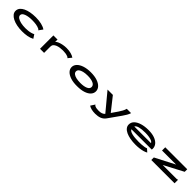

<svg xmlns="http://www.w3.org/2000/svg" viewBox="620 -2533 4761 4761"><g transform="rotate(45 3000.0 -152.5)"><path d="M568 11Q468 11 382.5 -6.5Q297 -24 232.5 -56.5Q168 -89 132 -134Q96 -179 96 -234Q96 -294 132 -339.5Q168 -385 232 -416Q296 -447 381.5 -463Q467 -479 566 -479Q677 -479 767 -457.5Q857 -436 912 -396L842 -300L836 -292L830 -297Q829 -305 823 -309.5Q817 -314 803 -322Q753 -346 688.5 -355.5Q624 -365 550 -365Q492 -365 438.5 -357.5Q385 -350 342 -334.5Q299 -319 274.5 -295.5Q250 -272 250 -239Q250 -198 293 -167Q336 -136 409.5 -119.5Q483 -103 575 -103Q621 -103 669.5 -108.5Q718 -114 760.5 -126Q803 -138 834 -155L899 -56Q831 -19 747.5 -4Q664 11 568 11Z M1191 -468H1337L1334 -387Q1361 -414 1411 -435Q1461 -456 1522.5 -467.5Q1584 -479 1645 -479Q1734 -479 1803 -460Q1872 -441 1914 -410L1842 -322L1835 -314L1830 -319Q1829 -327 1823 -330.5Q1817 -334 1802 -342Q1761 -359 1717 -365.5Q1673 -372 1625 -372Q1575 -372 1523.5 -365Q1472 -358 1429 -340.5Q1386 -323 1360 -294.5Q1334 -266 1334 -222V1H1191Z M2497 8Q2364 10 2267 -21.5Q2170 -53 2117.5 -108Q2065 -163 2065 -233Q2065 -303 2117.5 -358.5Q2170 -414 2267 -446.5Q2364 -479 2497 -479Q2630 -479 2724.5 -446.5Q2819 -414 2869 -358.5Q2919 -303 2919 -233Q2919 -163 2869 -108.5Q2819 -54 2724.5 -23Q2630 8 2497 8ZM2497 -106Q2621 -106 2694 -139Q2767 -172 2767 -234Q2767 -297 2694 -331Q2621 -365 2497 -365Q2415 -365 2351.5 -349.5Q2288 -334 2252.5 -305Q2217 -276 2217 -234Q2217 -193 2252.5 -164Q2288 -135 2351.5 -120.5Q2415 -106 2497 -106Z M3294 174Q3223 174 3164.5 160Q3106 146 3067 119L3134 16L3140 8L3146 12Q3147 20 3153 25Q3159 30 3173 38Q3199 50 3232 55Q3265 60 3306 60Q3367 60 3407 45Q3447 30 3477 -2L3090 -468H3277L3557 -114L3668 -275Q3699 -320 3726.5 -371Q3754 -422 3764 -468H3916Q3903 -422 3872 -369.5Q3841 -317 3808 -270L3580 52Q3532 119 3461.5 146.5Q3391 174 3294 174Z M4547 10Q4447 10 4360.5 -5.5Q4274 -21 4209.5 -51Q4145 -81 4109 -125.5Q4073 -170 4073 -227Q4073 -305 4130 -361Q4187 -417 4288 -447.5Q4389 -478 4521 -478Q4646 -478 4735.5 -445.5Q4825 -413 4873 -356Q4921 -299 4921 -224Q4921 -216 4919.5 -208Q4918 -200 4917 -191H4205Q4221 -144 4313.5 -120.5Q4406 -97 4551 -97Q4598 -97 4650 -100.5Q4702 -104 4745.5 -111.5Q4789 -119 4811 -131L4891 -60Q4856 -38 4801 -22Q4746 -6 4680.5 2Q4615 10 4547 10ZM4206 -290H4789Q4782 -318 4743 -336.5Q4704 -355 4643 -365Q4582 -375 4511 -375Q4384 -375 4305.5 -354Q4227 -333 4206 -290Z M5092 -89 5607 -355H5114V-468H5885V-379L5380 -113H5864Q5881 -113 5888 -115Q5895 -117 5901 -123H5908V0H5092Z"/></g></svg>

Font: Inconsolata UltraExpanded ExtraBold
Style: Regular
Weight: 800
Width: 9
Monospace: yes
Designer: Raph Levien, Cyreal, Brenton Simpson
Foundry: Raph Levien, Cyreal, Google
Version: Version 3.001; ttfautohint (v1.8.2.53-6de2)